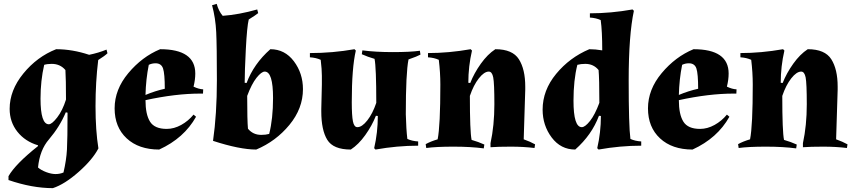

<svg xmlns="http://www.w3.org/2000/svg" viewBox="-20 -760 4427 995"><path d="M30 -196Q30 -292 101 -379Q172 -466 271 -505Q355 -505 442 -476Q491 -486 532 -503L537 -484Q524 -471 489 -449Q475 -335 475 -209.5Q475 -84 490 9Q460 67 387.5 131Q315 195 254 215Q146 215 24 173V153Q60 90 177 -3V-7Q110 -27 70 -77.5Q30 -128 30 -196ZM190 -249Q190 -116 233 -116Q249 -116 276.5 -151.5Q304 -187 322 -244Q322 -350 319 -397Q292 -429 248 -429Q225 -429 209 -424Q190 -342 190 -249ZM309 134Q324 70 327 15Q330 -40 330 -176L321 -178Q290 -104 234 -38Q186 17 177 108Q193 122 219.5 132Q246 142 268 142Q290 142 309 134Z M844 -92Q882 -92 919 -112.5Q956 -133 983 -166L996 -155Q934 -44 805 15Q699 15 636.5 -43Q574 -101 574 -198.5Q574 -296 645 -381Q716 -466 810 -505Q992 -505 992 -379Q992 -347 983 -311Q1010 -298 1033 -297L1032 -275Q1025 -275 1018 -275Q890 -275 734 -241Q734 -167 757.5 -129.5Q781 -92 844 -92ZM786 -432Q767 -432 751 -424Q736 -349 734 -268Q784 -289 834 -300Q834 -378 825 -405Q816 -432 786 -432Z M1550 -298Q1550 -198 1480 -113Q1410 -28 1308 15Q1222 15 1084 -30Q1104 -169 1104 -344.5Q1104 -520 1100.5 -593Q1097 -666 1079 -733L1103 -740Q1113 -703 1134 -678Q1218 -684 1313 -711L1318 -692Q1306 -682 1269 -659Q1260 -622 1254 -505.5Q1248 -389 1248 -331L1258 -330Q1295 -429 1381 -505Q1456 -505 1503 -442.5Q1550 -380 1550 -298ZM1395 -252Q1395 -389 1352 -389Q1335 -389 1309.5 -357Q1284 -325 1261 -263Q1261 -136 1265 -93Q1291 -61 1334 -61Q1357 -61 1375 -66Q1395 -145 1395 -252Z M1803 -231Q1803 -161 1809 -131Q1815 -101 1832 -101Q1856 -101 1883.5 -136Q1911 -171 1930 -227Q1930 -412 1921 -455Q1886 -465 1855 -479L1858 -499Q1926 -490 2015.5 -490Q2105 -490 2156 -497L2159 -477Q2143 -468 2097 -452Q2083 -382 2083 -168Q2085 -90 2091 -40Q2115 -29 2147 -27V-5Q2038 -5 1926 15L1919 8Q1938 -74 1938 -159L1928 -160Q1908 -109 1873 -60Q1838 -11 1798 15Q1707 15 1676 -35.5Q1645 -86 1645 -183Q1645 -189 1645 -195L1648 -322Q1648 -335 1648 -367.5Q1648 -400 1642 -450Q1618 -461 1586 -463V-485Q1704 -485 1817 -505L1824 -498Q1803 -408 1803 -231Z M2262 -322Q2262 -384 2254 -450Q2230 -461 2198 -463V-485Q2306 -485 2419 -505L2426 -498Q2407 -416 2407 -331L2417 -330Q2437 -381 2472 -430Q2507 -479 2547 -505Q2636 -505 2669 -453Q2702 -401 2702 -311Q2702 -303 2702 -295L2694 -38Q2728 -26 2753 -12L2750 7Q2694 0 2627 0Q2560 0 2522 3V-18Q2542 -110 2542 -219.5Q2542 -329 2536 -359Q2530 -389 2513 -389Q2489 -389 2461.5 -354Q2434 -319 2415 -263Q2415 -78 2424 -35Q2459 -25 2490 -11L2487 9Q2420 0 2330 0Q2240 0 2189 7L2186 -13Q2211 -27 2248 -38Q2262 -108 2262 -322Z M3265 -704Q3238 -578 3238 -342.5Q3238 -107 3247 -40Q3271 -29 3303 -27V-5Q3194 -5 3082 15L3075 8Q3094 -74 3094 -159L3084 -160Q3047 -61 2961 15Q2886 15 2839 -47.5Q2792 -110 2792 -192Q2792 -292 2862 -377Q2932 -462 3034 -505Q3065 -505 3101 -499Q3101 -599 3093 -656Q3069 -667 3037 -669V-691Q3146 -691 3258 -711ZM2952 -238Q2952 -101 2995 -101Q3012 -101 3037.5 -133Q3063 -165 3086 -227Q3086 -354 3082 -397Q3056 -429 3013 -429Q2990 -429 2972 -424Q2952 -345 2952 -238Z M3608 -92Q3646 -92 3683 -112.5Q3720 -133 3747 -166L3760 -155Q3698 -44 3569 15Q3463 15 3400.5 -43Q3338 -101 3338 -198.5Q3338 -296 3409 -381Q3480 -466 3574 -505Q3756 -505 3756 -379Q3756 -347 3747 -311Q3774 -298 3797 -297L3796 -275Q3789 -275 3782 -275Q3654 -275 3498 -241Q3498 -167 3521.5 -129.5Q3545 -92 3608 -92ZM3550 -432Q3531 -432 3515 -424Q3500 -349 3498 -268Q3548 -289 3598 -300Q3598 -378 3589 -405Q3580 -432 3550 -432Z M3881 -322Q3881 -384 3873 -450Q3849 -461 3817 -463V-485Q3925 -485 4038 -505L4045 -498Q4026 -416 4026 -331L4036 -330Q4056 -381 4091 -430Q4126 -479 4166 -505Q4255 -505 4288 -453Q4321 -401 4321 -311Q4321 -303 4321 -295L4313 -38Q4347 -26 4372 -12L4369 7Q4313 0 4246 0Q4179 0 4141 3V-18Q4161 -110 4161 -219.5Q4161 -329 4155 -359Q4149 -389 4132 -389Q4108 -389 4080.5 -354Q4053 -319 4034 -263Q4034 -78 4043 -35Q4078 -25 4109 -11L4106 9Q4039 0 3949 0Q3859 0 3808 7L3805 -13Q3830 -27 3867 -38Q3881 -108 3881 -322Z"/></svg>

Font: Almendra
Style: Bold
Weight: 700
Designer: Ana Sanfelippo
Foundry: Ana Sanfelippo
Version: Version 1.004